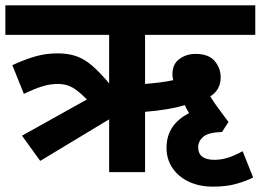

<svg xmlns="http://www.w3.org/2000/svg" viewBox="-20 -642 972 716"><path d="M130 -42 62 -136 304 -271Q273 -303 249.5 -316Q226 -329 196 -329Q168 -329 139.5 -320.5Q111 -312 69 -292L26 -399Q69 -419 109.5 -431Q150 -443 194 -443Q233 -443 263 -433Q293 -423 322 -398.5Q351 -374 387 -331V-512H0V-622H932V-512H521V-329Q547 -331 575 -334.5Q603 -338 626 -343Q623 -354 623 -365Q623 -403 649 -422Q675 -441 709 -441Q758 -441 780.5 -414.5Q803 -388 803 -354Q803 -329 792 -310.5Q781 -292 764 -283Q779 -258 795.5 -236.5Q812 -215 832 -187L808 -150Q756 -148 737.5 -131.5Q719 -115 719 -93Q719 -46 780 -46Q803 -46 827 -53Q851 -60 885 -78L924 20Q898 33 861.5 43.5Q825 54 774 54Q724 54 685 36Q646 18 623.5 -15Q601 -48 601 -91Q601 -177 685 -220Q675 -237 669 -250Q640 -241 600.5 -234.5Q561 -228 521 -225V0H387V-197Z"/></svg>

Font: Noto Sans Devanagari UI
Style: Bold
Weight: 700
Designer: Jelle Bosma - Monotype Design Team
Foundry: Monotype Imaging Inc.
Version: Version 2.004; ttfautohint (v1.8.4.7-5d5b)